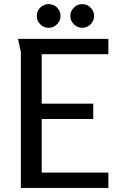

<svg xmlns="http://www.w3.org/2000/svg" viewBox="-20 -919 589 939"><path d="M68 -729H510V-654H184V-412H436V-337H184V-75H510V0H82V-664ZM276 -841Q276 -817 258.5 -800Q241 -783 217 -783Q194 -783 177 -800Q160 -817 160 -841Q160 -865 177 -882Q194 -899 217 -899Q242 -899 259 -882Q276 -865 276 -841ZM440 -841Q440 -817 423 -800Q406 -783 382 -783Q359 -783 341.5 -800Q324 -817 324 -841Q324 -865 341.5 -882Q359 -899 382 -899Q406 -899 423 -882Q440 -865 440 -841Z"/></svg>

Font: Rosario Light Medium
Style: Regular
Weight: 500
Version: Version 1.101; ttfautohint (v1.8.1.43-b0c9)